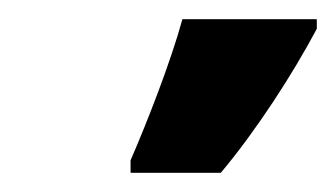

<svg xmlns="http://www.w3.org/2000/svg" viewBox="-20 -734 350 200"><path d="M116 -554H210C247 -598 285 -657 310 -704V-714H170C158 -670 133 -606 116 -567Z"/></svg>

Font: Noto Sans Display SemiCondensed Extra
Style: Italic
Weight: 800
Width: 4
Italic angle: -12°
Designer: Monotype Design Team
Foundry: Monotype Imaging Inc.
Version: Version 1.900